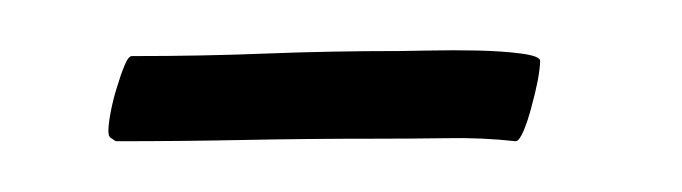

<svg xmlns="http://www.w3.org/2000/svg" viewBox="-20 -176 270 76"><path d="M128.9 -121.1Q101.1 -121.1 76.7 -120.6Q52.2 -120.1 25.9 -120.1Q24.9 -120.6 24.4 -121.1Q22.9 -121.6 22.9 -124Q22.9 -127 23.9 -132.1Q24.9 -137.2 26.4 -141.8Q27.8 -146.5 29.3 -150.1Q30.8 -153.8 32.2 -153.8Q60.1 -153.8 85.2 -154.8Q110.4 -155.8 138.2 -155.8Q141.1 -155.8 150.1 -156Q159.2 -156.2 168.9 -156Q178.7 -155.8 186.3 -154.8Q193.8 -153.8 193.8 -151.9Q193.8 -149.4 192.9 -144.3Q191.9 -139.2 190.4 -133.8Q189 -128.4 187.3 -124.3Q185.5 -120.1 184.1 -120.1Q170.4 -121.6 156.5 -121.3Q142.6 -121.1 128.9 -121.1Z"/></svg>

Font: Stalemate
Style: Regular
Weight: 400
Designer: Astigmatic (AOETI)
Foundry: Astigmatic (AOETI)
Version: Version 001.000